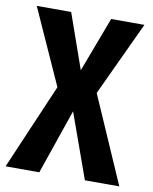

<svg xmlns="http://www.w3.org/2000/svg" viewBox="-85 -752 648 813"><g transform="rotate(10 239.5 -346.0)"><path d="M321 -373 484 0H336L236 -279L140 0H-5L153 -368L7 -692H155L238 -456L327 -692H470Z"/></g></svg>

Font: Fira Sans Extra Condensed SemiBold
Style: Regular
Weight: 600
Width: 1
Designer: Carrois Corporate & Edenspiekermann AG
Foundry: Carrois Corporate GbR & Edenspiekermann AG
Version: Version 4.203